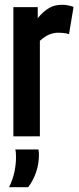

<svg xmlns="http://www.w3.org/2000/svg" viewBox="-20 -571 329 804"><path d="M138 -541V-495Q162 -524 185.5 -537.5Q209 -551 240 -551Q250 -551 262.5 -549Q275 -547 288 -542L269 -428Q257 -432 245 -433Q233 -434 224 -434Q205 -434 186.5 -426.5Q168 -419 147 -400V0H36V-541ZM18 213Q34 180 40.5 148.5Q47 117 47 88Q47 79 46.5 70.5Q46 62 44 55H141Q143 66 143 77Q143 116 131 150.5Q119 185 98 213Z"/></svg>

Font: Georama Condensed SemiBold
Style: Regular
Weight: 600
Width: 3
Designer: Jean-Baptiste Levee
Foundry: Production Type
Version: Version 1.000